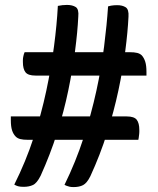

<svg xmlns="http://www.w3.org/2000/svg" viewBox="-20 -740 640 780"><path d="M215 -716Q224 -718 233.5 -719Q243 -720 252 -720Q274 -720 287.5 -711.5Q301 -703 298 -672Q295 -610 285 -534Q275 -458 257.5 -373Q240 -288 212 -200Q184 -112 145 -26Q130 4 114 11.5Q98 19 76 19Q61 19 53 16.5Q45 14 38 10Q85 -84 116.5 -180.5Q148 -277 168 -371Q188 -465 199.5 -552.5Q211 -640 215 -716ZM419 -714Q425 -716 431 -717Q437 -718 443 -718.5Q449 -719 456 -719Q477 -719 490.5 -710.5Q504 -702 502 -672Q499 -610 489 -533.5Q479 -457 461 -372.5Q443 -288 415 -199.5Q387 -111 347 -24Q333 4 317.5 12Q302 20 279 20Q269 20 262.5 18.5Q256 17 251 15Q246 13 242 11Q288 -83 319.5 -180Q351 -277 371.5 -371Q392 -465 403 -552Q414 -639 419 -714ZM575 -433H124Q94 -433 83.5 -446.5Q73 -460 73 -488Q73 -492 73 -496Q73 -500 73.5 -504Q74 -508 75 -512Q76 -516 77 -520Q78 -524 80 -528H505Q526 -528 537.5 -525Q549 -522 556 -515Q565 -505 570 -489.5Q575 -474 575 -448Q575 -447 575 -445.5Q575 -444 575 -442Q575 -440 575 -438.5Q575 -437 575 -436Q575 -435 575 -433ZM24 -267H495Q525 -267 535.5 -253.5Q546 -240 546 -212Q546 -208 546 -204Q546 -200 545.5 -196Q545 -192 544.5 -188Q544 -184 543.5 -180Q543 -176 542 -172H94Q74 -172 62.5 -175Q51 -178 44 -185Q34 -195 29 -210.5Q24 -226 24 -252Q24 -253 24 -254.5Q24 -256 24 -258Q24 -260 24 -261.5Q24 -263 24 -264Q24 -265 24 -267Z"/></svg>

Font: Recursive Monospace Casual Medium
Style: Regular
Weight: 500
Version: Version 1.047